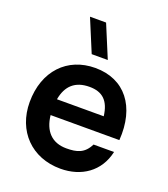

<svg xmlns="http://www.w3.org/2000/svg" viewBox="-147 -906 897 1026"><g transform="rotate(20 301.0 -393.0)"><path d="M315.5 15C434 15 529 -48.5 555 -167H438.5C410 -109 368 -98 308.5 -98C226.5 -98 178.5 -147.5 169 -236.5H560C574 -431 476 -555 308.5 -555C149.5 -555 40 -441 40 -264C40 -100 151.5 15 315.5 15ZM172 -327.5C186 -407.5 232.5 -449.5 313.5 -449.5C388 -449.5 427.5 -412 438 -327.5ZM187 -802.5 264 -617.5H355.5L278.5 -802.5Z"/></g></svg>

Font: Eudonet
Style: Bold
Weight: 700
Designer: Mikhail Sharanda
Foundry: Mikhail Sharanda
Version: Version 4.503;Glyphs 3.1.2 (3151)